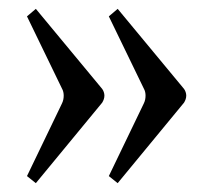

<svg xmlns="http://www.w3.org/2000/svg" viewBox="-20 -455 482 434"><path d="M226 -57 246 -41 396 -223C399 -228 401 -233 401 -239C401 -244 399 -250 396 -254L246 -435L226 -418L305 -255C308 -250 309 -244 309 -239C309 -233 308 -227 305 -221ZM41 -57 61 -41 211 -223C214 -228 216 -233 216 -239C216 -244 214 -250 211 -254L61 -435L41 -418L120 -255C123 -250 124 -244 124 -239C124 -233 123 -227 120 -221Z"/></svg>

Font: Lingua Franca
Style: Regular
Weight: 400
Version: Version 1.19